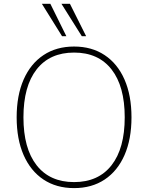

<svg xmlns="http://www.w3.org/2000/svg" viewBox="-20 -968 769 996"><path d="M66.4 -359.4Q66.4 -472.7 102.5 -555.2Q138.7 -637.7 205.6 -682.1Q272.5 -726.6 364.3 -726.6Q456.1 -726.6 522.9 -682.1Q589.8 -637.7 626 -555.2Q662.1 -472.7 662.1 -359.4Q662.1 -246.1 626 -163.6Q589.8 -81.1 522.9 -36.6Q456.1 7.8 364.3 7.8Q272.5 7.8 205.6 -36.6Q138.7 -81.1 102.5 -163.6Q66.4 -246.1 66.4 -359.4ZM627 -359.4Q627 -520.5 558.6 -607.9Q490.2 -695.3 364.3 -695.3Q238.3 -695.3 169.9 -607.9Q101.6 -520.5 101.6 -359.4Q101.6 -198.2 169.9 -110.8Q238.3 -23.4 364.3 -23.4Q490.2 -23.4 558.6 -110.8Q627 -198.2 627 -359.4ZM298.8 -948.2H342.8L426.8 -780.3H404.3ZM197.3 -948.2H241.2L324.2 -780.3H301.8Z"/></svg>

Font: Min Sans VF VF
Style: Regular
Weight: 400
Designer: Jinseong-Kim, NotoSansCJK, Nunito
Foundry: Jinseong-Kim
Version: Version 1.420;Glyphs 3.1.2 (3151)